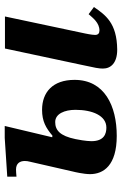

<svg xmlns="http://www.w3.org/2000/svg" viewBox="132 -648 528 833"><g transform="rotate(-90 396.5 -232.0)"><path d="M223 10C353 10 466 -43 466 -173C466 -268 412 -314 336 -314C286 -314 257 -297 224 -269L217 -270L266 -476H214L46 -465V-425C58 -426 68 -427 77 -427C104 -427 114 -410 114 -389C114 -382 113 -374 111 -367L68 -179C67 -176 57 -133 57 -106C57 -47 95 10 223 10ZM597 12C714 11 748 -40 782 -89L751 -112C735 -94 714 -65 680 -65C668 -65 661 -71 661 -84C661 -98 667 -126 667 -126L741 -475H602L531 -142C518 -83 515 -67 515 -50C515 -15 540 12 597 12ZM259 -35C233 -35 200 -44 200 -100C200 -122 207 -161 209 -169C223 -237 248 -257 283 -257C319 -257 336 -216 336 -169C336 -96 311 -35 259 -35Z"/></g></svg>

Font: STIX Two Text
Style: Bold Italic
Weight: 700
Italic angle: -12°
Designer: Ross Mills, John Hudson & Paul Hanslow, Tiro Typeworks Ltd; with prior portions MicroPress Inc. and Coen Hoffman, Elsevi
Foundry: Tiro Typeworks Ltd
Version: Version 2.13 b171